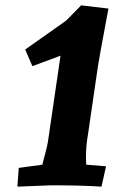

<svg xmlns="http://www.w3.org/2000/svg" viewBox="-20 -692 456 717"><path d="M301 -103 302 -77 376 -71 359 5Q284 0 171 0L45 5L50 -65L138 -77Q156 -143 159 -163L206 -484L101 -445L74 -507Q205 -599 227 -615L283 -672L385 -660Q350 -476 343 -426L309 -193Q301 -149 301 -103Z"/></svg>

Font: Andada
Style: Bold Italic
Weight: 700
Italic angle: -8.29999°
Designer: Carolina Giovagnoli
Foundry: Carolina Giovagnoli
Version: Version 1.003